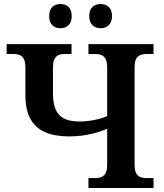

<svg xmlns="http://www.w3.org/2000/svg" viewBox="-20 -933 814 953"><path d="M480 -793C509 -793 536 -810 536 -853C536 -897 509 -913 480 -913C449 -913 423 -897 423 -853C423 -810 449 -793 480 -793ZM280 -793C310 -793 336 -810 336 -853C336 -897 310 -913 280 -913C250 -913 224 -897 224 -853C224 -810 250 -793 280 -793ZM419 0H742V-49H711C676 -49 648 -57 648 -115V-599C648 -657 676 -665 711 -665H742V-714H419V-665H449C484 -665 512 -657 512 -598V-357C482 -343 428 -330 376 -330C284 -330 243 -367 243 -471V-598C243 -657 270 -665 305 -665H335V-714H13V-665H44C79 -665 106 -657 106 -598V-461C106 -310 186 -256 326 -256C408 -256 473 -277 512 -294V-116C512 -57 484 -49 449 -49H419Z"/></svg>

Font: Noto Serif SemiBold
Style: Regular
Weight: 600
Designer: Monotype Design Team
Foundry: Monotype Imaging Inc.
Version: Version 2.013